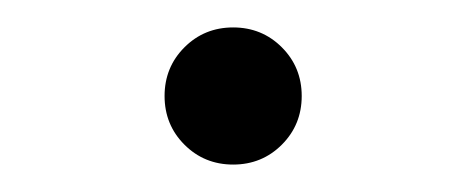

<svg xmlns="http://www.w3.org/2000/svg" viewBox="-20 -120 340 140"><path d="M114.5 -14.5Q100 -29 100 -50Q100 -71 114.5 -85.5Q129 -100 150 -100Q171 -100 185.5 -85.5Q200 -71 200 -50Q200 -29 185.5 -14.5Q171 0 150 0Q129 0 114.5 -14.5Z"/></svg>

Font: Dune Rise
Style: Regular
Weight: 400
Version: Version 001.000